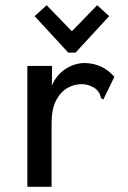

<svg xmlns="http://www.w3.org/2000/svg" viewBox="-20 -716 490 737"><path d="M85 -463H180L179 -387Q196 -428 231 -451Q266 -474 305 -474Q374 -473 419 -421L381 -343L377 -334L369 -338Q366 -346 363 -354.5Q360 -363 349 -374Q322 -393 294 -393Q265 -393 238.5 -378Q212 -363 195 -330Q178 -297 178 -244V1H85ZM159 -696 256 -596 353 -696 399 -654 270 -514H242L113 -654Z"/></svg>

Font: Inconsolata SemiCondensed SemiBold
Style: Regular
Weight: 600
Width: 4
Monospace: yes
Designer: Raph Levien, Cyreal, Brenton Simpson
Foundry: Raph Levien, Cyreal, Google
Version: Version 3.001; ttfautohint (v1.8.2.53-6de2)